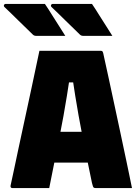

<svg xmlns="http://www.w3.org/2000/svg" viewBox="-38 -959 708 979"><path d="M191 -939Q210 -911 226.5 -884Q243 -857 260.5 -830.5Q278 -804 295 -776Q274 -776 250.5 -776Q227 -776 202 -776Q177 -776 149 -776Q142 -776 137.5 -777.5Q133 -779 129 -783Q106 -806 87.5 -823.5Q69 -841 53.5 -856.5Q38 -872 21.5 -888Q5 -904 -15 -923Q-20 -928 -17.5 -933.5Q-15 -939 -9 -939Q27 -939 58 -939Q89 -939 121 -939Q153 -939 191 -939ZM431 -939Q450 -911 466.5 -884Q483 -857 500.5 -830.5Q518 -804 535 -776Q514 -776 490.5 -776Q467 -776 442 -776Q417 -776 389 -776Q382 -776 377.5 -777.5Q373 -779 369 -783Q346 -806 327.5 -823.5Q309 -841 293.5 -856.5Q278 -872 261.5 -888Q245 -904 225 -923Q220 -928 222.5 -933.5Q225 -939 231 -939Q267 -939 298 -939Q329 -939 361 -939Q393 -939 431 -939ZM151 -287H348Q367 -287 384.5 -287Q402 -287 421 -287L467 -296L480 -213L493 -130H161Q158 -130 155.5 -131.5Q153 -133 151.5 -135.5Q150 -138 150 -141ZM213 0Q166 0 119 0Q72 0 25 0Q23 0 20.5 -1Q18 -2 16.5 -5Q15 -8 16 -13Q25 -53 34.5 -99Q44 -145 55 -196Q66 -247 77.5 -300.5Q89 -354 100.5 -407Q112 -460 123 -511.5Q134 -563 144 -610.5Q154 -658 163 -700Q241 -700 321 -700Q401 -700 476 -700Q480 -700 482 -699Q484 -698 485.5 -695.5Q487 -693 488 -689Q502 -625 516.5 -559Q531 -493 545.5 -424Q560 -355 575.5 -284Q591 -213 606 -140Q613 -105 620.5 -70.5Q628 -36 635 0Q589 0 542 0Q495 0 452 0Q445 0 441.5 -1.5Q438 -3 436 -8.5Q434 -14 431 -26Q418 -90 405.5 -149.5Q393 -209 382.5 -264Q372 -319 362.5 -371Q353 -423 345.5 -471.5Q338 -520 331 -566L364 -539H286L318 -566Q311 -519 303 -469.5Q295 -420 285.5 -367Q276 -314 264.5 -256.5Q253 -199 240 -135Q227 -71 213 0Z"/></svg>

Font: Recursive Black
Style: Regular
Weight: 900
Version: Version 1.085